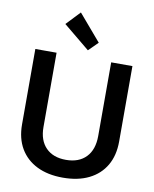

<svg xmlns="http://www.w3.org/2000/svg" viewBox="-102 -1037 905 1126"><g transform="rotate(10 350.0 -473.5)"><path d="M350.1 12.2Q260.3 12.2 195.6 -19.8Q130.9 -51.8 95.9 -111.3Q61 -170.9 61 -253.9V-703.1H187.5V-260.3Q187.5 -181.6 230.5 -137.7Q273.4 -93.8 350.1 -93.8Q426.8 -93.8 469.7 -138.4Q512.7 -183.1 512.7 -264.6V-703.1H639.2V-253.9Q639.2 -170.9 604.5 -111.3Q569.8 -51.8 505.1 -19.8Q440.4 12.2 350.1 12.2ZM365.7 -749 209 -877.9 287.1 -960.4 420.9 -803.7Z"/></g></svg>

Font: Schibsted Grotesk SemiBold
Style: Regular
Weight: 600
Designer: Bakken & Baeck AS, Henrik Kongsvoll
Foundry: Schibsted ASA
Version: Version 1.100;gftools[0.9.25]